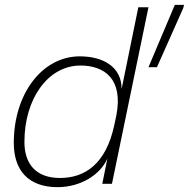

<svg xmlns="http://www.w3.org/2000/svg" viewBox="-20 -760 781 794"><path d="M741 -740H703L594 -482H629L738 -727ZM37 -169C37 -58 95 14 218 14C314 14 395 -38 424 -104L403 0H443L594 -730H552L483 -392C483 -484 406 -527 310 -527C155 -527 37 -373 37 -169ZM81 -173C81 -351 178 -489 313 -489C410 -489 491 -435 461 -282L452 -240C418 -84 333 -24 228 -24C125 -24 81 -86 81 -173Z"/></svg>

Font: Nacelle UltraLight
Style: Italic
Weight: 200
Italic angle: -12°
Designer: Sora Sagano
Foundry: Sora Sagano
Version: Version 1.000;FEAKit 1.0